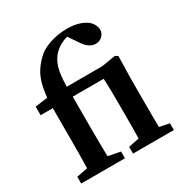

<svg xmlns="http://www.w3.org/2000/svg" viewBox="-171 -876 966 1010"><g transform="rotate(-30 311.5 -371.5)"><path d="M33 0V-41L100 -54Q101 -93 101.5 -132Q102 -171 102 -210V-418H28V-470L104 -480Q109 -532 119.5 -567Q130 -602 147 -628Q164 -654 188 -678Q218 -709 269 -726Q320 -743 376 -743Q436 -743 478.5 -719.5Q521 -696 525 -650Q523 -628 507.5 -613Q492 -598 467 -598Q425 -598 390 -655L355 -706Q307 -693 275 -661Q248 -634 235.5 -593.5Q223 -553 222 -479H438L522 -493L538 -483L535 -346V-210Q535 -177 535 -134Q535 -91 536 -53L596 -41V0H348V-41L413 -54Q414 -91 414 -134.5Q414 -178 414 -210V-271Q414 -320 413.5 -352Q413 -384 411 -418H223V-210Q223 -171 223.5 -132.5Q224 -94 225 -55L299 -41V0Z"/></g></svg>

Font: Source Serif Pro Semibold
Style: Regular
Weight: 600
Designer: Frank Grießhammer
Foundry: Adobe Systems Incorporated
Version: Version 3.000;hotconv 1.0.109;makeotfexe 2.5.65596